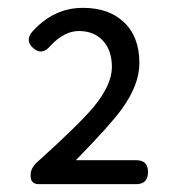

<svg xmlns="http://www.w3.org/2000/svg" viewBox="-20 -910 450 489"><path d="M79 -441Q58 -441 58 -462V-465Q58 -483 78 -500Q181 -593 218 -637Q265 -694 265 -739Q265 -782 242 -806.5Q219 -831 181 -831Q144 -831 109 -794Q87 -767 64 -788Q44 -806 61 -828Q116 -890 191 -890Q257 -890 295 -854Q335 -817 335 -749Q335 -694 290 -632Q262 -593 178 -507Q175 -504 173 -502H327Q357 -502 357 -472Q357 -441 327 -441H207Z"/></svg>

Font: GenSenRounded TW R
Style: Regular
Weight: 400
Version: Version 1.501;PS 1;hotconv 16.6.51;makeotf.lib2.5.65220